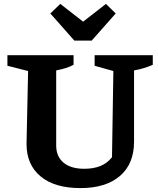

<svg xmlns="http://www.w3.org/2000/svg" viewBox="-20 -952 809 984"><path d="M392 12Q260 12 188 -48Q116 -108 116 -214L124 -588L18 -615V-669H357V-620Q339 -610 318 -603.5Q297 -597 268 -591V-206Q268 -150 305.5 -118.5Q343 -87 412 -87Q459 -87 494 -101Q529 -115 554 -146L561 -588L465 -615V-669H763V-620Q741 -610 717.5 -603Q694 -596 667 -591V-226Q667 -112 594.5 -50Q522 12 392 12ZM361 -744 238 -883 289 -932 406 -841 523 -932 573 -883 450 -744Z"/></svg>

Font: Piazzolla Thin ExtraBold
Style: Regular
Weight: 800
Version: Version 2.005